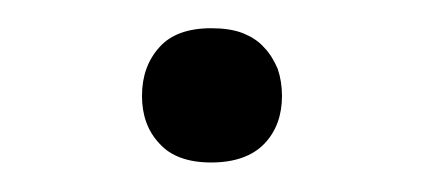

<svg xmlns="http://www.w3.org/2000/svg" viewBox="-20 -423 301 134"><path d="M79.1 -356C79.1 -342.8 83 -331.5 91.3 -322.8C99.1 -314 111.3 -309.6 127.4 -309.6C143.6 -309.6 156.2 -314 164.6 -322.8C172.9 -331.5 176.8 -342.8 176.8 -356C176.8 -362.8 175.8 -369.1 173.8 -375C171.4 -380.4 168.5 -385.7 164.1 -390.1C160.2 -394.5 155.3 -397.5 149.4 -399.9C143.1 -402.3 135.7 -403.3 127.4 -403.3C111.3 -403.3 99.1 -398.9 91.3 -390.1C83 -380.9 79.1 -369.6 79.1 -356Z"/></svg>

Font: Shabnam FD Light
Style: Regular
Weight: 300
Foundry: DejaVu fonts team - Redesigned by Saber Rastikerdar - Based on Vazir font
Version: Version 5.00;October 20, 2019;FontCreator 12.0.0.2547 64-bit